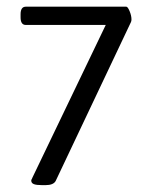

<svg xmlns="http://www.w3.org/2000/svg" viewBox="-20 -549 446 571"><path d="M105.4 1.6Q88.4 1.6 80.7 -1.4Q72.9 -4.4 72.9 -12.3Q72.9 -13.5 73.5 -14.7Q74.1 -15.9 75.1 -17.6Q76.1 -19.4 76.5 -21L294.5 -474.8H56.7Q41.2 -474.8 41.2 -497.4V-506.5Q41.2 -529.1 56.7 -529.1H355.5Q359.9 -529.1 365.4 -515.9Q371 -502.6 371 -491.1Q371 -486.3 369.4 -483.2L145.5 -10.7Q138.7 1.6 115.3 1.6Z"/></svg>

Font: Jaldi
Style: Regular
Weight: 400
Designer: Pablo Cosgaya and Nicolas Silva
Foundry: Omnibus-Type
Version: Version 1.001;PS 001.001;hotconv 1.0.70;makeotf.lib2.5.58329